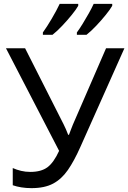

<svg xmlns="http://www.w3.org/2000/svg" viewBox="-20 -964 664 994"><path d="M624 -714 396 -203Q364 -131 331.5 -84Q299 -37 255 -13.5Q211 10 143 10Q115 10 90.5 6Q66 2 46 -5V-94Q66 -85 89 -79.5Q112 -74 137 -74Q193 -74 225.5 -98Q258 -122 286 -183L11 -714H110L309 -321Q314 -311 321 -295.5Q328 -280 333 -266H337Q341 -277 347 -292.5Q353 -308 357 -318L529 -714ZM561 -944V-934Q551 -916 528 -887.5Q505 -859 478 -830.5Q451 -802 428 -784H378V-796Q392 -815 408 -841Q424 -867 439.5 -894.5Q455 -922 465 -944ZM385 -944V-934Q375 -916 352 -887.5Q329 -859 302 -830.5Q275 -802 252 -784H202V-796Q223 -825 248 -867.5Q273 -910 289 -944Z"/></svg>

Font: Noto IKEA Arabic
Style: Regular
Weight: 400
Designer: Monotype Design Team
Foundry: Monotype Imaging Inc.
Version: Version 1.200